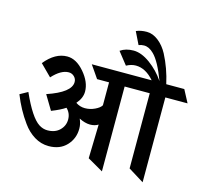

<svg xmlns="http://www.w3.org/2000/svg" viewBox="-132 -1132 1382 1285"><g transform="rotate(15 558.5 -490.0)"><path d="M657 -966Q689 -980 730.5 -980Q772 -980 811 -949.5Q850 -919 876 -870Q923 -780 946 -675H1071L1117 -588H963V0L855 -67V-588H681V0L573 -62L579 -297Q556 -282 522 -282Q488 -282 446 -303Q461 -271 461 -237Q461 -168 415.5 -119.5Q370 -71 292 -71Q239 -71 192.5 -99.5Q146 -128 112 -176Q53 -257 14 -356L68 -386Q139 -227 198 -189Q226 -171 257 -171Q310 -171 341.5 -202Q373 -233 373 -276.5Q373 -320 342 -350Q308 -327 247 -303L187 -403Q350 -458 350 -530Q350 -552 334 -567.5Q318 -583 296 -583Q242 -583 183 -518L105 -596Q176 -683 259 -683Q322 -683 378 -617.5Q434 -552 434 -486Q434 -441 397 -399Q426 -379 461 -379Q496 -379 529 -394.5Q562 -410 573 -429V-588H490Q489 -590 460.5 -631Q432 -672 430 -675H845Q786 -743 718 -743Q686 -743 653 -725L586 -810Q623 -836 677.5 -836Q732 -836 793 -791.5Q854 -747 897 -683Q850 -809 804 -854Q771 -887 736 -887Q717 -887 699 -880Z"/></g></svg>

Font: Halant SemiBold
Style: Regular
Weight: 600
Designer: Hitesh Malaviya (Devanagari), Satya Rajpurohit (Latin)
Foundry: Indian Type Foundry
Version: Version 1.101;PS 1.0;hotconv 1.0.78;makeotf.lib2.5.61930; tt